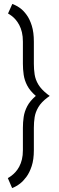

<svg xmlns="http://www.w3.org/2000/svg" viewBox="-20 -843 303 981"><path d="M43 -823 21 -774Q30 -769 40 -761.5Q50 -754 60 -742.5Q70 -731 78.5 -715Q87 -699 92 -678Q97 -657 97 -630V-517Q97 -489 101 -461Q105 -433 119 -406Q133 -379 163 -353Q133 -327 119 -300Q105 -273 101 -245.5Q97 -218 97 -190V-76Q97 -49 92 -28.5Q87 -8 78.5 8Q70 24 59.5 35.5Q49 47 39 54.5Q29 62 20 67L42 118Q44 117 55.5 112Q67 107 83 94.5Q99 82 115 60.5Q131 39 142 5.5Q153 -28 153 -76V-190Q153 -218 157 -244Q161 -270 176 -295.5Q191 -321 223 -345L234 -353L223 -361Q191 -386 176 -411Q161 -436 157 -462.5Q153 -489 153 -517V-630Q153 -678 142.5 -711.5Q132 -745 116 -767Q100 -789 83.5 -801Q67 -813 55.5 -817.5Q44 -822 43 -823Z"/></svg>

Font: Advent Pro
Style: Regular
Weight: 400
Designer: VivaRado, Andreas Kalpakidis
Foundry: VivaRado, Andreas Kalpakidis
Version: Version 3.000